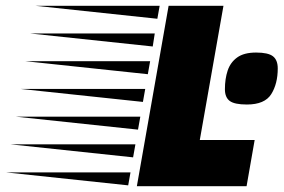

<svg xmlns="http://www.w3.org/2000/svg" viewBox="-270 -645 982 665"><path d="M204 0 314 -625H504L422 -160H612L584 0ZM275 -580 -148 -625H283ZM259 -484 -165 -529H266ZM509 -336Q509 -372 518.5 -400.5Q528 -429 551.5 -446Q575 -463 617 -463Q659 -463 675.5 -450Q692 -437 692 -408Q692 -355 669.5 -319Q647 -283 585 -283Q542 -283 525.5 -295.5Q509 -308 509 -336ZM242 -388 -182 -433H250ZM225 -292 -199 -337H233ZM208 -196 -216 -241H216ZM191 -100 -233 -145H199ZM174 -3 -250 -48H182Z"/></svg>

Font: Faster One
Style: Regular
Weight: 400
Designer: Eduardo Rodriguez Tunni
Foundry: Eduardo Rodriguez Tunni
Version: Version 1.003; ttfautohint (v1.8.4.7-5d5b);gftools[0.9.23]